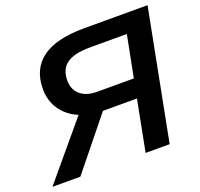

<svg xmlns="http://www.w3.org/2000/svg" viewBox="-150 -822 995 956"><g transform="rotate(-20 348.0 -344.0)"><path d="M336.4 -269.5 118.7 0H-29.3L215.8 -292.5Q179.2 -306.2 151.9 -332.5Q123 -358.9 107.7 -394.5Q92.3 -430.2 92.3 -472.7Q92.3 -579.1 166.3 -633.5Q240.2 -688 389.2 -688H725.1L591.8 0H464.4L516.6 -269.5ZM341.3 -368.7H536.1L579.1 -588.4H384.3Q299.8 -588.4 260.5 -560.1Q221.2 -531.7 221.2 -471.7Q221.2 -423.8 253.2 -396.2Q285.2 -368.7 341.3 -368.7Z"/></g></svg>

Font: Arimo SemiBold
Style: Italic
Weight: 600
Italic angle: -12°
Version: Version 1.33